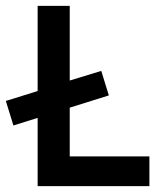

<svg xmlns="http://www.w3.org/2000/svg" viewBox="-36 -638 552 658"><path d="M93 -234 10 -208 -16 -292 93 -326V-618H203V-362L311 -395L337 -311L203 -269V-102H476V0H93Z"/></svg>

Font: Athiti SemiBold
Style: Regular
Weight: 600
Designer: CadsonDemak Team
Foundry: CadsonDemak
Version: Version 1.033